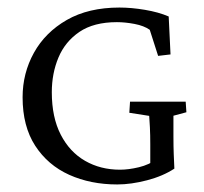

<svg xmlns="http://www.w3.org/2000/svg" viewBox="-20 -487 547 514"><path d="M293.9 6.8Q222.7 6.8 165.3 -19Q107.9 -44.9 74.2 -96.9Q40.5 -148.9 40.5 -226.6Q40.5 -291 70.8 -345.7Q101.1 -400.4 158.9 -433.6Q216.8 -466.8 299.8 -466.8Q331.5 -466.8 367.9 -460.7Q404.3 -454.6 431.6 -442.9L436.5 -341.3L403.3 -337.4L380.9 -407.2Q365.7 -418 340.3 -422.9Q314.9 -427.7 293 -427.7Q231 -427.7 192.6 -401.6Q154.3 -375.5 136.5 -333Q118.7 -290.5 118.7 -240.2Q118.7 -172.9 142.6 -126.5Q166.5 -80.1 207.8 -56.4Q249 -32.7 301.3 -32.7Q324.2 -32.7 351.8 -39.3Q379.4 -45.9 401.4 -62L382.3 -17.6V-100.1Q382.3 -126 381.3 -146.2Q380.4 -166.5 379.4 -176.8L326.2 -185.1L328.1 -214.8H477.1L479 -186.5L444.3 -177.2Q444.3 -172.9 444.3 -158.4Q444.3 -144 444.3 -122.6Q444.3 -93.8 445.1 -74.5Q445.8 -55.2 446.8 -35.6Q416.5 -15.6 373.8 -4.4Q331.1 6.8 293.9 6.8Z"/></svg>

Font: Lateef Light
Style: Regular
Weight: 300
Designer: SIL International
Foundry: SIL International
Version: Version 4.200